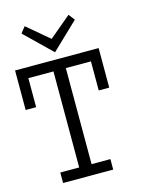

<svg xmlns="http://www.w3.org/2000/svg" viewBox="-125 -930 796 1010"><g transform="rotate(-15 273.0 -424.5)"><path d="M455.1 -421.9H397.9V-580.1H261.2V-57.1H363.8V0H90.8V-57.1H193.8V-580.1H57.1V-421.9H0V-637.2H455.1ZM373 -814 228 -675.3 83 -815.9 108.9 -849.1 229 -748 347.2 -847.2Z"/></g></svg>

Font: Anonymous Pro
Style: Regular
Weight: 400
Monospace: yes
Designer: Mark Simonson
Version: Version 1.003